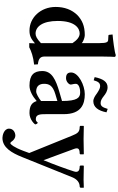

<svg xmlns="http://www.w3.org/2000/svg" viewBox="283 -1021 970 1576"><g transform="rotate(90 768.0 -233.0)"><path d="M444 -583C444 -648 447 -688 447 -688C447 -695 440 -698 431 -698C406 -688 304 -675 263 -672L266 -643C266 -640 269 -638 272 -638L304 -636C324 -636 334 -628 334 -563V-419C320 -433 285 -444 269 -444C192 -444 146 -422 105 -384C59 -338 37 -276 37 -205C37 -81 125 10 231 10C273 10 298 -2 336 -35L334 12H368C401 -5 444 -21 510 -28L508 -59C455 -64 444 -85 444 -115ZM334 -343V-84C298 -50 276 -40 256 -40C199 -40 152 -96 152 -222C152 -367 214 -402 255 -402C286 -402 312 -376 334 -343Z M808 -48H810C822 -10 848 10 908 10C963 10 1001 -33 1001 -38C1001 -45 992 -58 988 -58C982 -58 981 -42 957 -42C918 -42 917 -80 917 -126V-271C917 -415 835 -444 753 -444C680 -444 575 -392 575 -332C575 -306 586 -290 622 -290C650 -290 674 -314 674 -328C674 -340 668 -351 668 -371C668 -393 701 -406 739 -406C781 -406 809 -384 809 -257L737 -236C634 -206 563 -174 563 -95C563 -26 596 10 683 10C725 10 770 -15 808 -48ZM809 -85C784 -65 749 -45 731 -45C683 -45 668 -75 668 -110C668 -151 682 -181 752 -202L809 -219ZM825 -574C805 -574 788 -585 770 -599C750 -615 727 -631 696 -631C651 -631 627 -593 613 -525L639 -517C650 -555 661 -570 688 -570C706 -570 726 -557 746 -544C766 -529 788 -514 811 -514C859 -514 889 -554 902 -622L874 -632C860 -583 847 -574 825 -574Z M1435 -341C1452 -383 1481 -402 1510 -402C1516 -402 1521 -406 1521 -411V-434L1519 -436C1519 -436 1480 -434 1455 -434C1411 -434 1343 -436 1343 -436L1339 -433V-409C1339 -406 1342 -402 1347 -402C1378 -402 1399 -391 1387 -355C1369 -297 1329 -188 1295 -105L1202 -357C1191 -388 1199 -402 1239 -402C1241 -402 1247 -403 1247 -410V-434L1243 -436C1243 -436 1169 -434 1122 -434C1081 -434 1016 -436 1016 -436L1013 -434V-409C1013 -404 1017 -402 1023 -402C1063 -402 1075 -386 1095 -336L1236 12L1218 61C1189 138 1164 167 1156 167C1149 167 1143 159 1137 150C1130 140 1111 126 1095 126C1066 126 1036 143 1036 178C1036 219 1091 232 1112 232C1192 232 1235 155 1269 71Z"/></g></svg>

Font: Libertinus Serif Semibold
Style: Regular
Weight: 600
Designer: Philipp H. Poll, Khaled Hosny
Foundry: Caleb Maclennan
Version: Version 7.050;RELEASE